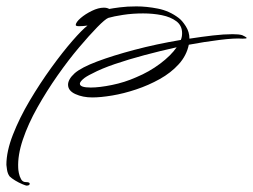

<svg xmlns="http://www.w3.org/2000/svg" viewBox="-27 -303 792 601"><path d="M56 278Q54 278 43 273.5Q32 269 20.5 262Q9 255 3 249Q-3 241 -5 228.5Q-7 216 -7 213Q-7 171 13.5 118.5Q34 66 66 12Q98 -42 133.5 -91Q169 -140 199.5 -175Q230 -210 247 -223Q240 -222 233 -221.5Q226 -221 220 -221Q210 -221 210 -225Q211 -234 225.5 -246.5Q240 -259 260.5 -269Q281 -279 298 -279Q308 -279 315 -275Q325 -277 348 -280Q371 -283 400 -283Q432 -283 467.5 -276Q503 -269 532 -247Q543 -239 554.5 -221Q566 -203 566 -182Q605 -188 639.5 -192Q674 -196 701 -196Q721 -196 731 -193Q733 -192 739 -189Q745 -186 745 -184Q745 -182 732 -182Q708 -184 660 -178Q612 -172 564 -163Q557 -129 532.5 -102Q508 -75 473 -55.5Q438 -36 399 -23Q360 -10 324 -4Q288 2 262 2Q232 2 209 -8.5Q186 -19 186 -38Q186 -46 191 -55Q196 -64 207 -74Q228 -92 277 -110.5Q326 -129 394 -147Q462 -165 539 -178Q543 -187 543 -199Q543 -223 525 -236.5Q507 -250 479.5 -255.5Q452 -261 421 -261Q388 -261 358.5 -256.5Q329 -252 312 -247Q302 -243 277.5 -218Q253 -193 220 -154Q187 -115 153 -66.5Q119 -18 90 33.5Q61 85 44.5 134Q28 183 30 223Q30 228 32 238.5Q34 249 39 258Q44 267 54 267Q66 267 66 272Q66 278 56 278ZM257 -29Q284 -29 323.5 -37Q363 -45 399 -61Q440 -78 474 -103.5Q508 -129 526 -155Q476 -144 425.5 -130.5Q375 -117 332.5 -102.5Q290 -88 262 -73Q241 -63 232 -54.5Q223 -46 223 -41Q223 -29 257 -29Z"/></svg>

Font: WindSong
Style: Regular
Weight: 400
Designer: Robert E. Leuschke
Foundry: Robert E. Leuschke
Version: Version 1.010; ttfautohint (v1.8.3)